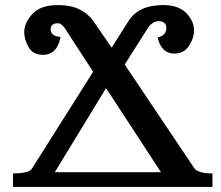

<svg xmlns="http://www.w3.org/2000/svg" viewBox="-20 -733 879 763"><path d="M824.2 9.8H31.7V-43.9Q97.7 -43.9 107.9 -64.5L350.1 -447.8L238.8 -619.1Q225.1 -640.6 209.5 -640.6Q181.2 -640.1 181.2 -616.7Q181.2 -589.4 220.7 -586.4Q207.5 -515.1 150.4 -515.1Q110.4 -515.1 93.3 -546.1Q76.2 -577.1 76.2 -605.5Q76.7 -643.1 109.1 -678Q141.6 -712.9 211.4 -712.9Q307.6 -712.9 353.5 -645.5L423.8 -543.5L490.7 -649.4Q530.8 -712.9 628.4 -712.9Q688.5 -712.9 719.7 -681.6Q751 -650.4 751 -610.4Q751 -581.5 731 -550.8Q710.9 -520 673.3 -520Q621.1 -520 606.4 -584Q641.1 -592.3 641.1 -621.6Q640.6 -648.4 610.4 -648.9Q587.4 -648.9 568.8 -623.5L475.6 -476.6L751.5 -65.4Q766.1 -43.9 824.2 -43.9ZM619.6 -48.8 401.4 -382.8 197.8 -48.8Z"/></svg>

Font: Kelvinch
Style: Bold
Weight: 700
Designer: Paul James Miller
Foundry: High-Logic / Made with FontCreator
Version: Version 3.501;March 28, 2021;FontCreator 13.0.0.2683 64-bit